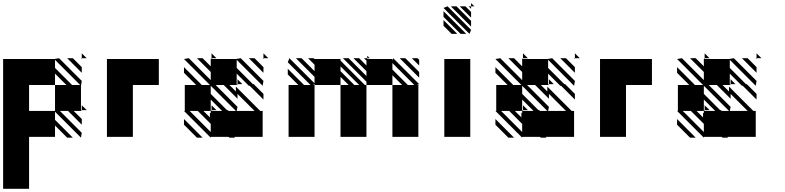

<svg xmlns="http://www.w3.org/2000/svg" viewBox="-20 -879 5040 1233"><path d="M505.2 -500 500 -505.2H505.2ZM505.2 -411.5 411.5 -505.2H447.9L505.2 -447.9ZM505.2 -171.9V-166.7L500 -171.9ZM505.2 -171.9H536.5L505.2 -203.1ZM505.2 -505.2H536.5L505.2 -536.5ZM0 333.3V-500H328.1L359.4 -505.2L505.2 -359.4L500 -328.1V-166.7H453.1L505.2 -114.6V-78.1L416.7 -166.7H364.6L505.2 -26L500 5.2L333.3 -161.5V-109.4L447.9 5.2H411.5L333.3 -72.9V0H166.7V333.3ZM328.1 -166.7H333.3V-333.3H406.2L333.3 -406.2V-333.3H166.7V-166.7ZM442.7 -333.3H494.8L333.3 -494.8V-442.7Z M666.7 0V-500H1000V-333.3H833.3V0Z M1671.9 -500 1666.7 -505.2H1671.9ZM1671.9 -411.5 1578.1 -505.2H1614.6L1671.9 -447.9ZM1666.7 0H1484.4L1489.6 5.2H1453.1L1447.9 0H1333.3V5.2L1161.5 -166.7H1166.7V-333.3H1239.6L1161.5 -411.5V-447.9L1276 -333.3H1328.1L1161.5 -500L1192.7 -505.2L1333.3 -364.6V-416.7L1244.8 -505.2H1281.2L1333.3 -453.1V-500H1338.5L1333.3 -505.2H1338.5V-500H1494.8L1526 -505.2L1671.9 -359.4L1666.7 -328.1L1500 -494.8V-442.7L1604.2 -338.5H1609.4L1671.9 -276V-239.6L1583.3 -328.1H1578.1L1500 -406.2V-338.5H1505.2V-333.3L1500 -338.5V-333.3H1453.1L1494.8 -291.7V-322.9L1651 -166.7H1666.7ZM1447.9 -166.7H1494.8L1333.3 -328.1V-276L1437.5 -171.9H1442.7ZM1333.3 -151V-166.7H1338.5L1333.3 -171.9H1338.5V-166.7H1406.2L1333.3 -239.6V-166.7H1286.5L1328.1 -125V-156.2ZM1338.5 -203.1V-171.9H1369.8ZM1333.3 -83.3 1250 -166.7H1197.9L1333.3 -31.2ZM1281.2 5.2H1244.8L1161.5 -78.1V-114.6ZM1614.6 -166.7 1505.2 -276V-244.8L1416.7 -333.3H1364.6L1505.2 -192.7L1500 -166.7ZM1505.2 -338.5H1536.5L1505.2 -369.8ZM1671.9 -505.2H1703.1L1671.9 -536.5ZM1338.5 -505.2H1369.8L1338.5 -536.5Z M2671.9 -458.3 2625 -505.2H2661.5L2671.9 -494.8ZM2671.9 -380.2 2546.9 -505.2H2583.3L2671.9 -416.7ZM2338.5 -505.2V-500H2500V-489.6L2505.2 -505.2L2671.9 -338.5L2656.2 -333.3H2666.7V0H2500V-333.3H2562.5L2500 -395.8V-333.3H2333.3V0H2166.7V-333.3H2218.8L2166.7 -385.4V-333.3H2000V0H1833.3V-333.3H1895.8L1828.1 -401V-437.5L1932.3 -333.3H1974L1828.1 -479.2L1838.5 -505.2L2000 -343.8V-385.4L1880.2 -505.2H1916.7L2000 -421.9V-463.5L1958.3 -505.2H1994.8L2000 -500H2166.7V-489.6L2322.9 -333.3H2333.3V-354.2L2182.3 -505.2H2218.8L2333.3 -390.6V-421.9L2250 -505.2H2286.5L2333.3 -458.3V-489.6L2317.7 -505.2ZM2338.5 -505.2H2354.2L2338.5 -520.8ZM2599 -333.3H2640.6L2500 -474V-432.3ZM2255.2 -333.3H2286.5L2166.7 -453.1V-421.9ZM1989.6 -333.3H2000V-338.5Z M3005.2 -822.9 2989.6 -838.5H3005.2ZM3005.2 -765.6 2932.3 -838.5H2968.7L3005.2 -802.1ZM3005.2 -708.3 2875 -838.5H2911.5L3005.2 -744.8ZM2994.8 -661.5 2828.1 -828.1 2854.2 -838.5 3005.2 -687.5ZM2937.5 -661.5 2828.1 -770.8V-807.3L2974 -661.5ZM2880.2 -661.5 2828.1 -713.5V-750L2916.7 -661.5ZM2833.3 -500H3000V0H2833.3ZM3005.2 -838.5H3026L3005.2 -859.4Z M3671.9 -500 3666.7 -505.2H3671.9ZM3671.9 -411.5 3578.1 -505.2H3614.6L3671.9 -447.9ZM3666.7 0H3484.4L3489.6 5.2H3453.1L3447.9 0H3333.3V5.2L3161.5 -166.7H3166.7V-333.3H3239.6L3161.5 -411.5V-447.9L3276 -333.3H3328.1L3161.5 -500L3192.7 -505.2L3333.3 -364.6V-416.7L3244.8 -505.2H3281.2L3333.3 -453.1V-500H3338.5L3333.3 -505.2H3338.5V-500H3494.8L3526 -505.2L3671.9 -359.4L3666.7 -328.1L3500 -494.8V-442.7L3604.2 -338.5H3609.4L3671.9 -276V-239.6L3583.3 -328.1H3578.1L3500 -406.2V-338.5H3505.2V-333.3L3500 -338.5V-333.3H3453.1L3494.8 -291.7V-322.9L3651 -166.7H3666.7ZM3447.9 -166.7H3494.8L3333.3 -328.1V-276L3437.5 -171.9H3442.7ZM3333.3 -151V-166.7H3338.5L3333.3 -171.9H3338.5V-166.7H3406.2L3333.3 -239.6V-166.7H3286.5L3328.1 -125V-156.2ZM3338.5 -203.1V-171.9H3369.8ZM3333.3 -83.3 3250 -166.7H3197.9L3333.3 -31.2ZM3281.2 5.2H3244.8L3161.5 -78.1V-114.6ZM3614.6 -166.7 3505.2 -276V-244.8L3416.7 -333.3H3364.6L3505.2 -192.7L3500 -166.7ZM3505.2 -338.5H3536.5L3505.2 -369.8ZM3671.9 -505.2H3703.1L3671.9 -536.5ZM3338.5 -505.2H3369.8L3338.5 -536.5Z M3833.3 0V-500H4166.7V-333.3H4000V0Z M4838.5 -500 4833.3 -505.2H4838.5ZM4838.5 -411.5 4744.8 -505.2H4781.2L4838.5 -447.9ZM4833.3 0H4651L4656.2 5.2H4619.8L4614.6 0H4500V5.2L4328.1 -166.7H4333.3V-333.3H4406.2L4328.1 -411.5V-447.9L4442.7 -333.3H4494.8L4328.1 -500L4359.4 -505.2L4500 -364.6V-416.7L4411.5 -505.2H4447.9L4500 -453.1V-500H4505.2L4500 -505.2H4505.2V-500H4661.5L4692.7 -505.2L4838.5 -359.4L4833.3 -328.1L4666.7 -494.8V-442.7L4770.8 -338.5H4776L4838.5 -276V-239.6L4750 -328.1H4744.8L4666.7 -406.2V-338.5H4671.9V-333.3L4666.7 -338.5V-333.3H4619.8L4661.5 -291.7V-322.9L4817.7 -166.7H4833.3ZM4614.6 -166.7H4661.5L4500 -328.1V-276L4604.2 -171.9H4609.4ZM4500 -151V-166.7H4505.2L4500 -171.9H4505.2V-166.7H4572.9L4500 -239.6V-166.7H4453.1L4494.8 -125V-156.2ZM4505.2 -203.1V-171.9H4536.5ZM4500 -83.3 4416.7 -166.7H4364.6L4500 -31.2ZM4447.9 5.2H4411.5L4328.1 -78.1V-114.6ZM4781.2 -166.7 4671.9 -276V-244.8L4583.3 -333.3H4531.2L4671.9 -192.7L4666.7 -166.7ZM4671.9 -338.5H4703.1L4671.9 -369.8ZM4838.5 -505.2H4869.8L4838.5 -536.5ZM4505.2 -505.2H4536.5L4505.2 -536.5Z"/></svg>

Font: 0xA000-Monochrome
Style: Monochrome
Weight: 400
Version: Version 0.1